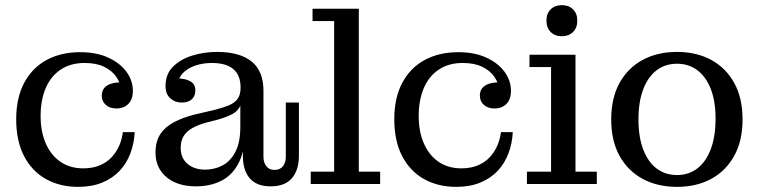

<svg xmlns="http://www.w3.org/2000/svg" viewBox="-20 -716 2952 747"><path d="M284 11Q213 11 158.5 -19.5Q104 -50 73.5 -109Q43 -168 43 -252Q43 -336 74.5 -394.5Q106 -453 162 -483Q218 -513 292 -513L309 -471Q255 -471 216.5 -445.5Q178 -420 158 -373.5Q138 -327 138 -264Q138 -203 158.5 -157Q179 -111 216 -86Q253 -61 304 -61Q341 -61 369 -73Q397 -85 415.5 -105.5Q434 -126 444.5 -151Q455 -176 458 -202H504Q502 -159 487.5 -120Q473 -81 446 -52Q419 -23 378.5 -6Q338 11 284 11ZM433 -294Q407 -294 391.5 -308Q376 -322 376 -344Q376 -371 398 -384Q420 -397 454 -395L452 -366Q449 -393 432.5 -417Q416 -441 385.5 -456Q355 -471 309 -471L292 -513Q356 -513 402 -491.5Q448 -470 472.5 -436Q497 -402 497 -362Q497 -330 479.5 -312Q462 -294 433 -294Z M686 -317Q661 -317 642.5 -333.5Q624 -350 624 -381Q624 -427 652.5 -456Q681 -485 727 -499.5Q773 -514 825 -514Q912 -514 958.5 -477Q1005 -440 1005 -363L916 -376Q916 -423 888 -447Q860 -471 804 -471Q771 -471 741.5 -461.5Q712 -452 693 -433Q674 -414 670 -383L668 -411Q700 -411 720 -400Q740 -389 740 -364Q740 -342 726 -329.5Q712 -317 686 -317ZM1033 9Q979 9 952 -22Q925 -53 925 -109V-168H915V-305H911L916 -340V-376L1005 -363V-106Q1005 -84 1016 -69.5Q1027 -55 1048 -55Q1070 -55 1081 -69.5Q1092 -84 1092 -106V-317H1143V-110Q1143 -55 1116 -23Q1089 9 1033 9ZM742 9Q670 9 627.5 -27Q585 -63 585 -122Q585 -166 604 -194.5Q623 -223 657.5 -241Q692 -259 736 -270L817 -289Q848 -297 870 -306Q892 -315 904 -331Q916 -347 916 -374L920 -305H915Q907 -286 887 -274Q867 -262 829 -251L782 -239Q750 -230 728 -217.5Q706 -205 694.5 -186.5Q683 -168 683 -141Q683 -101 709.5 -78.5Q736 -56 778 -56Q815 -56 846 -72.5Q877 -89 896 -125.5Q915 -162 915 -222L934 -217Q935 -138 911.5 -88Q888 -38 844.5 -14.5Q801 9 742 9Z M1189 0V-48H1280V-634H1196V-682H1376V-48H1459V0Z M1755 11Q1684 11 1629.5 -19.5Q1575 -50 1544.5 -109Q1514 -168 1514 -252Q1514 -336 1545.5 -394.5Q1577 -453 1633 -483Q1689 -513 1763 -513L1780 -471Q1726 -471 1687.5 -445.5Q1649 -420 1629 -373.5Q1609 -327 1609 -264Q1609 -203 1629.5 -157Q1650 -111 1687 -86Q1724 -61 1775 -61Q1812 -61 1840 -73Q1868 -85 1886.5 -105.5Q1905 -126 1915.5 -151Q1926 -176 1929 -202H1975Q1973 -159 1958.5 -120Q1944 -81 1917 -52Q1890 -23 1849.5 -6Q1809 11 1755 11ZM1904 -294Q1878 -294 1862.5 -308Q1847 -322 1847 -344Q1847 -371 1869 -384Q1891 -397 1925 -395L1923 -366Q1920 -393 1903.5 -417Q1887 -441 1856.5 -456Q1826 -471 1780 -471L1763 -513Q1827 -513 1873 -491.5Q1919 -470 1943.5 -436Q1968 -402 1968 -362Q1968 -330 1950.5 -312Q1933 -294 1904 -294Z M2030 0V-48H2124V-455H2040V-503H2219V-48H2302V0ZM2166 -575Q2139 -575 2122.5 -591.5Q2106 -608 2106 -635.7Q2106 -663.4 2122.5 -679.7Q2139.1 -696 2166 -696Q2193 -696 2209.5 -679.7Q2226 -663.4 2226 -635.7Q2226 -608 2209.5 -591.5Q2192.9 -575 2166 -575Z M2614 11Q2538 11 2480.5 -20Q2423 -51 2390.5 -109.5Q2358 -168 2358 -251Q2358 -335 2390.5 -393.5Q2423 -452 2480.5 -483Q2538 -514 2614 -514Q2690 -514 2747 -483Q2804 -452 2836.5 -393.5Q2869 -335 2869 -251Q2869 -168 2836.5 -109.5Q2804 -51 2747 -20Q2690 11 2614 11ZM2614 -35Q2660 -35 2693.5 -61Q2727 -87 2745.5 -136Q2764 -185 2764 -255Q2764 -322 2745.5 -369.5Q2727 -417 2693.5 -442.5Q2660 -468 2614 -468Q2568 -468 2534.5 -442.5Q2501 -417 2482.5 -368.5Q2464 -320 2464 -251Q2464 -183 2482.5 -134.5Q2501 -86 2534.5 -60.5Q2568 -35 2614 -35Z"/></svg>

Font: Montagu Slab
Style: Bold
Weight: 700
Designer: Florian Karsten
Foundry: Florian Karsten
Version: Version 1.000